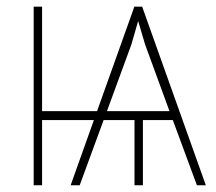

<svg xmlns="http://www.w3.org/2000/svg" viewBox="-20 -548 640 568"><path d="M491.2 -192.9H402.8V0H377.9V-192.9H286.6L215.8 0H189L257.8 -192.9H104.5V0H79.6V-528.3H104.5V-219.2H267.1L377 -526.9L376.5 -528.3H401.4L400.9 -527.3L588.9 0H562.5ZM296.4 -219.2H481.4L409.2 -416.5L388.7 -485.8L368.7 -416.5Z"/></svg>

Font: Roboto Mono Thin
Style: Regular
Weight: 250
Designer: Google
Version: Version 2.000985; 2015; ttfautohint (v1.3)